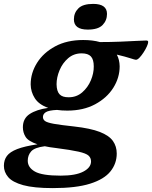

<svg xmlns="http://www.w3.org/2000/svg" viewBox="-92 -734 781 986"><path d="M179.5 232Q81.5 232 26.8 216.8Q-28 201.5 -50 175.5Q-72 149.5 -72 117.5Q-72 87.5 -56.5 66.8Q-41 46 -3.5 31.5Q34 17 100.5 7Q53.5 -8.5 39.5 -31Q25.5 -53.5 25.5 -80.5Q25.5 -125.5 60.5 -148.5Q95.5 -171.5 155.5 -180Q107.5 -197 86.8 -229.5Q66 -262 65.5 -300.5Q65.5 -359 98.2 -411.2Q131 -463.5 191.5 -496Q252 -528.5 335 -528.5Q384 -528.5 421 -518Q475.5 -518 524.8 -520Q574 -522 609.8 -524Q645.5 -526 659 -526Q669 -526 669 -518.5Q669 -510.5 662.2 -495.5Q655.5 -480.5 645.2 -464.8Q635 -449 624.5 -438Q614 -427 606 -427Q601 -427 576.8 -435Q552.5 -443 508 -453.5Q522 -427 522.5 -393.5Q522.5 -335 489.8 -283Q457 -231 396.5 -198.5Q336 -166 253.5 -166Q225 -166 200.5 -169.5Q158.5 -167.5 143.5 -158Q128.5 -148.5 128.5 -133Q128.5 -120.5 139.2 -112.5Q150 -104.5 184.2 -98.2Q218.5 -92 288.5 -84.5Q373 -75 420.5 -56.5Q468 -38 487.8 -10.2Q507.5 17.5 507.5 54.5Q507.5 106 475.2 146.2Q443 186.5 371 209.2Q299 232 179.5 232ZM261 -234.5Q301 -234.5 330 -259.5Q359 -284.5 374.5 -321.2Q390 -358 389.5 -393Q389.5 -428.5 374.8 -444.2Q360 -460 327.5 -460Q287 -460 258 -435Q229 -410 213.8 -373.2Q198.5 -336.5 198.5 -301.5Q199 -265.5 213.8 -249.8Q228.5 -234 261 -234.5ZM50.5 91.5Q50.5 126 87.2 147Q124 168 220 168Q296.5 168 336 147.2Q375.5 126.5 375.5 95Q375.5 77 362.8 65.2Q350 53.5 311.2 44.8Q272.5 36 194.5 26Q163 22.5 138 17Q86 23.5 68.2 43.2Q50.5 63 50.5 91.5ZM359 -582Q287.5 -582 287.5 -634.5Q287.5 -668 310.5 -691Q333.5 -714 386.5 -714Q457.5 -714 457.5 -662.5Q457.5 -629 434.8 -605.5Q412 -582 359 -582Z"/></svg>

Font: Newsreader Caption SemiBold
Style: Italic
Weight: 600
Italic angle: -17°
Designer: Hugues Gentile
Foundry: Production Type
Version: Version 1.001